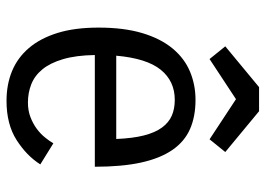

<svg xmlns="http://www.w3.org/2000/svg" viewBox="-130 -654 795 574"><g transform="rotate(90 267.0 -367.5)"><path d="M472 -91Q446 -50 399 -20Q352 10 282 10Q233 10 193 -6.5Q153 -23 124 -57Q95 -91 79 -142.5Q63 -194 63 -265Q63 -341 79.5 -396Q96 -451 125.5 -486.5Q155 -522 194.5 -538.5Q234 -555 279 -555Q329 -555 366.5 -538.5Q404 -522 429 -485.5Q454 -449 466.5 -392Q479 -335 479 -254H145Q146 -197 157.5 -158.5Q169 -120 188 -97Q207 -74 232.5 -64Q258 -54 287 -54Q311 -54 330.5 -61.5Q350 -69 365 -80Q380 -91 391 -104.5Q402 -118 409 -130ZM279 -493Q223 -493 189 -451Q155 -409 147 -318H396Q394 -367 385.5 -400.5Q377 -434 362 -454.5Q347 -475 326.5 -484Q306 -493 279 -493ZM157 -597 119 -644 241 -745H313L435 -644L397 -597L277 -676Z"/></g></svg>

Font: Carrois Gothic
Style: Regular
Weight: 400
Designer: Ralph du Carrois
Foundry: Ralph du Carrois
Version: Version 1.002